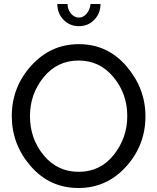

<svg xmlns="http://www.w3.org/2000/svg" viewBox="-20 -936 788 961"><path d="M433 -916H483Q483 -869 452 -837Q421 -805 375 -805Q329 -805 298 -837Q267 -869 267 -916H318Q318 -889 335 -868.5Q352 -848 375 -848Q397 -848 413.5 -867.5Q430 -887 433 -916ZM39 -355Q39 -500 136.5 -607.5Q234 -715 375 -715Q518 -715 613 -604.5Q708 -494 708 -354Q708 -209 611 -102Q514 5 373 5Q229 5 134 -104Q39 -213 39 -355ZM374 -76Q482 -76 549.5 -161Q617 -246 617 -355Q617 -467 548 -550Q479 -633 374 -633Q266 -633 198 -549Q130 -465 130 -355Q130 -242 198.5 -159Q267 -76 374 -76Z"/></svg>

Font: Raleway-v4020 Medium
Style: Regular
Weight: 500
Designer: Matt McInerney, Pablo Impallari, Rodrigo Fuenzalida
Foundry: Matt McInerney, Pablo Impallari, Rodrigo Fuenzalida
Version: Version 4.020;PS 004.020;hotconv 1.0.88;makeotf.lib2.5.64775